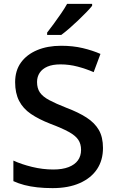

<svg xmlns="http://www.w3.org/2000/svg" viewBox="-20 -960 595 990"><path d="M511 -197Q511 -134 480.5 -88Q450 -42 391.5 -16Q333 10 251 10Q209 10 172.5 6Q136 2 105.5 -6Q75 -14 49 -26V-132Q90 -113 145 -99.5Q200 -86 255 -86Q302 -86 334 -98.5Q366 -111 382 -133.5Q398 -156 398 -187Q398 -218 383.5 -239.5Q369 -261 334.5 -280Q300 -299 239 -322Q180 -345 139.5 -372.5Q99 -400 78.5 -440Q58 -480 58 -536Q58 -596 88 -637.5Q118 -679 171.5 -701.5Q225 -724 295 -724Q356 -724 406.5 -712Q457 -700 498 -682L463 -588Q424 -605 380.5 -616.5Q337 -628 292 -628Q251 -628 224.5 -616.5Q198 -605 184.5 -584.5Q171 -564 171 -537Q171 -505 185.5 -483.5Q200 -462 233.5 -444Q267 -426 323 -404Q384 -381 426 -354Q468 -327 489.5 -290Q511 -253 511 -197ZM455 -930Q444 -916 424.5 -896Q405 -876 382.5 -854.5Q360 -833 337.5 -813.5Q315 -794 296 -780H223V-792Q238 -811 257 -837Q276 -863 295 -890.5Q314 -918 326 -940H455Z"/></svg>

Font: Noto Sans Oriya Medium
Style: Regular
Weight: 500
Version: Version 2.003